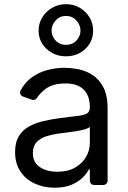

<svg xmlns="http://www.w3.org/2000/svg" viewBox="-20 -872 604 905"><path d="M143.1 -7.1Q100.1 -27 76 -64.3Q51.1 -101.2 51.1 -154.8Q51.1 -202.1 69.6 -231.2Q87.7 -260.3 119 -277Q150.9 -294 187.1 -301.8Q226.2 -310.7 262.8 -315.3L333.8 -324.2L343.4 -325.3Q374.3 -328.5 388.8 -336.6Q403.4 -344.8 403.4 -365.1V-367.9Q403.4 -420.5 374.6 -449.6Q345.9 -478.7 288.4 -478.7Q228.7 -478.7 194.2 -452.4Q169.4 -433.6 154.1 -410.5Q151.3 -405.9 146.7 -403.4Q142 -400.9 137.1 -400.9Q132.8 -400.9 129.6 -402.3L88.4 -416.9Q82 -419.4 78.3 -424.7Q74.6 -430 74.6 -436.4Q74.6 -441.4 77.4 -446.4Q95.5 -479.8 123.6 -502.5Q159.8 -530.5 201.7 -541.5Q243.6 -552.6 285.5 -552.6Q310.7 -552.6 345.9 -546.5Q380.3 -540.1 412.3 -521Q445 -501.4 465.9 -463.1Q487.2 -424.4 487.2 -359.4V-21Q487.2 -12.1 481 -6Q474.8 0 466.3 0H424Q415.5 0 409.4 -6Q403.4 -12.1 403.4 -21V-73.9H399.1Q390.6 -56.5 370.7 -35.9Q350.5 -15.6 317.8 -1.4Q285.2 12.8 237.2 12.8Q185.7 12.8 143.1 -7.1ZM167.3 -84.9Q199.9 -62.5 250 -62.5Q300.1 -62.5 333.8 -82Q368.3 -101.9 385.7 -132.5Q403.4 -163.7 403.4 -197.4V-274.1Q398.1 -267.8 380 -262.4Q358 -256.7 338.8 -253.6Q317.1 -250.4 311.1 -249.6L293.7 -247.2L267.8 -244L258.5 -242.9Q226.6 -238.6 197.4 -229.4Q168.7 -219.8 152 -201.3Q134.9 -182.2 134.9 -150.6Q134.9 -106.5 167.3 -84.9ZM161.9 -727.3Q161.9 -761.4 179.2 -789.8Q196.4 -818.2 225.7 -835.2Q255 -852.3 291.2 -852.3Q327.4 -852.3 356.4 -835.2Q385.3 -818.2 402.2 -789.8Q419 -761.4 419 -727.3Q419 -693.2 402.2 -665.8Q385.3 -638.5 356.4 -622.5Q327.4 -606.5 291.2 -606.5Q255 -606.5 225.7 -622.5Q196.4 -638.5 179.2 -665.8Q161.9 -693.2 161.9 -727.3ZM359.4 -727.3Q359.4 -753.9 340.2 -775.4Q321 -796.9 291.2 -796.9Q261.4 -796.9 242.2 -775.4Q223 -753.9 223 -727.3Q223 -701.7 242.2 -681.1Q261.4 -660.5 291.2 -660.5Q321 -660.5 340.2 -681.1Q359.4 -701.7 359.4 -727.3Z"/></svg>

Font: DeltaSans
Style: Regular
Weight: 400
Designer: Rasmus Andersson
Foundry: rsms
Version: Version 3.012